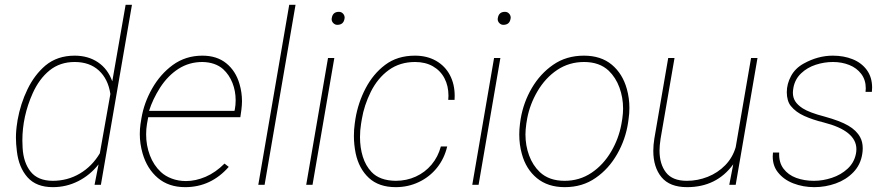

<svg xmlns="http://www.w3.org/2000/svg" viewBox="-20 -770 3698 800"><path d="M374 0 390.6 -85Q355 -40 305.7 -15.1Q256.3 9.8 200.2 9.8Q131.3 9.8 94.7 -31.2Q58.1 -72.3 50.3 -140.1Q46.4 -170.4 46.4 -196.3Q46.4 -227.1 51.8 -259.3L53.2 -269.5Q65.4 -337.9 94.5 -397.9Q123.5 -458 169.4 -497.1Q218.8 -538.1 291 -538.1Q347.2 -538.1 388.2 -510.5Q429.2 -482.9 447.8 -431.2L503.4 -750H529.8L400.4 0ZM199.2 -16.6Q261.7 -16.6 312.7 -46.9Q363.8 -77.1 396 -131.3L439.9 -378.4Q430.7 -440.4 392.1 -476.1Q353.5 -511.7 291 -511.7Q230 -511.7 186.5 -476.6Q143.1 -441.4 116.2 -381.3Q73.2 -285.2 73.2 -184.6Q73.2 -174.8 74.2 -154.3Q77.6 -92.3 107.7 -54.7Q137.7 -17.1 199.2 -16.6Z M933.1 -74.7Q858.9 9.8 751.5 9.8Q683.1 9.8 637.9 -28.3Q592.8 -66.4 574.2 -130.4Q562.5 -170.9 562.5 -211.4Q562.5 -232.4 565.4 -252.9L569.3 -277.3Q580.1 -341.8 614 -401.4Q647.9 -460.9 699.7 -499Q753.4 -538.1 823.2 -538.1Q883.8 -538.1 923.1 -506.1Q962.4 -474.1 978 -419.9Q988.3 -384.8 988.3 -348.6Q988.3 -333 985.8 -312.5L981.4 -281.7H597.7L596.2 -274.4L592.3 -252.9Q588.9 -232.9 588.9 -210Q588.9 -164.1 604.5 -122.8Q620.1 -81.5 650.4 -53.2Q668.5 -36.1 695.8 -25.9Q723.1 -15.6 754.9 -15.6Q794.9 -15.6 836.7 -33.4Q878.4 -51.3 915.5 -88.4ZM647 -404.8Q616.2 -356.4 601.1 -308.1H957L958.5 -314.5Q961.9 -332 961.9 -352.5Q961.9 -390.6 948.5 -424.6Q935.1 -458.5 909.7 -481.9Q877 -510.7 823.2 -511.7Q768.1 -511.7 723.6 -483.2Q679.2 -454.6 647 -404.8Z M1211.4 -750 1082.5 0H1056.2L1185.1 -750Z M1392.1 -720.7Q1402.3 -720.7 1409.2 -713.4Q1416 -706.1 1416 -696.3L1415.5 -692.4Q1411.6 -666.5 1385.3 -666.5Q1376 -666.5 1368.9 -673.6Q1361.8 -680.7 1361.8 -690.4L1362.3 -694.3Q1366.2 -720.7 1392.1 -720.7ZM1373 -528.3 1282.2 0H1255.9L1346.7 -528.3Z M1816.9 -159.7H1843.3Q1831.5 -109.4 1800.8 -71Q1770 -32.7 1725.3 -11.5Q1680.7 9.8 1628.9 9.8Q1558.6 9.8 1517.1 -28.6Q1475.6 -66.9 1461.9 -131.3Q1454.6 -167.5 1454.6 -203.6Q1454.6 -230.5 1458 -253.9L1460.9 -274.4Q1472.2 -342.8 1503.7 -402.6Q1535.2 -462.4 1584.5 -499.5Q1635.3 -538.1 1709 -538.1Q1759.3 -538.1 1796.9 -516.6Q1834.5 -495.1 1854.5 -457.3Q1874.5 -419.4 1874.5 -371.1Q1874.5 -359.9 1874 -354H1847.7Q1848.6 -365.7 1848.6 -371.1Q1848.6 -412.1 1832 -443.8Q1815.4 -475.6 1783.9 -493.7Q1752.4 -511.7 1709.5 -511.7Q1646.5 -511.7 1600.1 -478.3Q1553.7 -444.8 1524.9 -387.2Q1497.1 -330.6 1487.8 -274.4L1484.4 -253.9Q1480 -227.1 1480 -198.7Q1480 -154.8 1491.7 -117.2Q1503.4 -79.6 1527.8 -53.7Q1561.5 -17.6 1628.4 -16.6Q1673.8 -16.6 1712.4 -34.2Q1751 -51.8 1778.1 -84Q1805.2 -116.2 1816.9 -159.7Z M2084 -720.7Q2094.2 -720.7 2101.1 -713.4Q2107.9 -706.1 2107.9 -696.3L2107.4 -692.4Q2103.5 -666.5 2077.1 -666.5Q2067.9 -666.5 2060.8 -673.6Q2053.7 -680.7 2053.7 -690.4L2054.2 -694.3Q2058.1 -720.7 2084 -720.7ZM2064.9 -528.3 1974.1 0H1947.8L2038.6 -528.3Z M2149.4 -274.4Q2161.1 -343.8 2196 -403.3Q2231 -462.9 2284.7 -500Q2339.4 -538.1 2413.1 -538.1Q2483.9 -538.1 2529.1 -500.5Q2574.2 -462.9 2591.8 -399.4Q2602.5 -361.3 2602.5 -320.3Q2602.5 -296.4 2599.1 -274.4L2597.2 -260.3Q2586.9 -189.9 2551.5 -127.9Q2516.1 -65.9 2461.9 -28.8Q2407.2 9.8 2333 9.8Q2262.7 9.8 2217 -27.8Q2171.4 -65.4 2154.3 -128.9Q2143.6 -167.5 2143.6 -209.5Q2143.6 -231.4 2146.5 -253.9ZM2172.9 -253.9Q2169.4 -228.5 2169.4 -210Q2169.4 -163.6 2184.6 -122.3Q2199.7 -81.1 2229.5 -52.7Q2268.1 -16.6 2332.5 -16.6Q2394.5 -16.6 2444.3 -49.8Q2494.1 -83 2526.9 -139.2Q2557.6 -191.4 2568.8 -251L2572.8 -274.4Q2576.2 -299.3 2576.2 -317.4Q2576.2 -363.8 2561 -405.3Q2545.9 -446.8 2516.1 -475.6Q2477.5 -511.7 2413.6 -511.7Q2351.6 -511.7 2302 -478.8Q2252.4 -445.8 2219.2 -389.2Q2188 -335.9 2176.8 -277.3Z M3018.6 0 3035.2 -85.4Q2965.8 9.8 2842.8 9.8Q2770.5 9.8 2736.3 -31.7Q2702.1 -73.2 2702.1 -141.6Q2702.1 -166.5 2706.5 -192.9L2764.2 -528.3H2790.5L2732.4 -191.9Q2728 -162.1 2728 -143.1Q2728 -86.4 2754.9 -51.5Q2781.7 -16.6 2841.8 -16.6Q2886.7 -16.6 2928.7 -33.2Q2970.7 -49.8 3001.7 -81.5Q3032.7 -113.3 3045.4 -156.7L3109.4 -528.3H3136.2L3045.4 0Z M3548.3 -148.4Q3548.3 -225.1 3412.1 -259.8Q3366.2 -271 3331.1 -286.9Q3295.9 -302.7 3275.4 -328.1Q3267.1 -337.9 3262.7 -353Q3258.3 -368.2 3258.3 -385.7Q3258.3 -420.4 3275.9 -453.1Q3293.5 -485.8 3329.1 -505.4Q3388.2 -538.1 3450.2 -538.1Q3495.6 -538.1 3532.7 -523.2Q3569.8 -508.3 3591.8 -478.3Q3613.8 -448.2 3613.8 -404.8Q3613.8 -398.9 3612.8 -387.2H3586.4Q3587.4 -397 3587.4 -401.9Q3587.4 -437 3568.6 -461.9Q3549.8 -486.8 3518.6 -499.3Q3487.3 -511.7 3450.7 -511.7Q3414.1 -511.7 3378.9 -500.2Q3343.8 -488.8 3318.4 -464.8Q3293 -440.9 3286.1 -405.8Q3283.7 -392.6 3283.7 -383.8Q3283.7 -363.8 3293.2 -348.4Q3302.7 -333 3324.2 -318.8Q3352.1 -300.8 3416 -284.2Q3480 -266.6 3514.4 -246.6Q3548.8 -226.6 3564 -198.2Q3574.7 -178.7 3574.7 -152.3Q3574.7 -140.1 3572.8 -128.9Q3565.9 -83.5 3535.6 -52.2Q3505.4 -21 3462.2 -5.6Q3418.9 9.8 3373 9.8Q3326.2 9.8 3285.6 -5.9Q3245.1 -21.5 3221.2 -52.2Q3199.7 -79.1 3199.7 -118.2Q3199.7 -122.6 3200.7 -134.3H3226.6Q3224.6 -93.8 3244.4 -67.4Q3264.2 -41 3297.6 -28.8Q3331.1 -16.6 3371.1 -16.6Q3408.7 -16.6 3446.3 -29.1Q3483.9 -41.5 3511.5 -66.9Q3539.1 -92.3 3546.4 -129.4Q3548.3 -138.7 3548.3 -148.4Z"/></svg>

Font: Mardoto Thin
Style: Italic
Weight: 250
Italic angle: -12°
Designer: Christian Robertson, Vahan Hovhannisyan
Foundry: Google
Version: Version 1.000